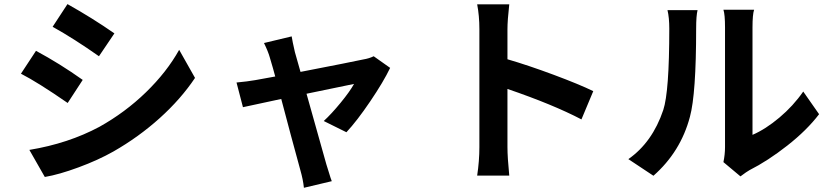

<svg xmlns="http://www.w3.org/2000/svg" viewBox="-20 -812 4040 935"><path d="M308.6 -792Q430.7 -723.6 537.1 -649.4L461.9 -538.1Q339.8 -624 236.3 -681.6ZM123 -82Q312.5 -113.3 463.9 -194.3Q589.8 -264.6 690.9 -362.8Q792 -460.9 852.5 -569.3L929.7 -432.6Q860.4 -329.1 757.8 -236.8Q655.3 -144.5 532.2 -74.2Q458 -32.2 362.8 2.9Q267.6 38.1 198.2 49.8ZM155.3 -564.5Q271.5 -502 382.8 -422.9L309.6 -310.5Q164.1 -411.1 82 -453.1Z M1667 -168 1556.6 -222.7Q1593.8 -256.8 1638.7 -311.5Q1683.6 -366.2 1704.1 -403.3Q1569.3 -376 1472.7 -355.5Q1557.6 -50.8 1569.3 -11.7Q1570.3 -9.8 1580.6 24.4Q1590.8 58.6 1595.7 70.3L1460 102.5Q1456.1 63.5 1442.4 15.6Q1396.5 -151.4 1349.6 -330.1Q1223.6 -303.7 1163.1 -290L1131.8 -410.2Q1184.6 -415 1223.6 -421.9Q1243.2 -424.8 1320.3 -439.5Q1311.5 -473.6 1293.9 -532.2Q1286.1 -560.5 1265.6 -602.5L1400.4 -634.8Q1403.3 -614.3 1416 -558.6L1443.4 -461.9Q1695.3 -510.7 1749 -522.5Q1778.3 -527.3 1799.8 -538.1L1879.9 -481.4Q1847.7 -414.1 1783.2 -318.8Q1718.8 -223.6 1667 -168Z M2869.1 -368.2 2811.5 -230.5Q2673.8 -302.7 2451.2 -378.9V-95.7Q2451.2 -46.9 2460 43H2303.7Q2314.5 -28.3 2314.5 -95.7V-669.9Q2314.5 -735.4 2303.7 -791H2460Q2451.2 -711.9 2451.2 -669.9V-523.4Q2551.8 -494.1 2676.3 -447.8Q2800.8 -401.4 2869.1 -368.2Z M3162.1 43.9 3040 -37.1Q3157.2 -119.1 3210 -276.4Q3239.3 -365.2 3239.3 -671.9Q3239.3 -726.6 3230.5 -762.7H3377Q3370.1 -735.4 3370.1 -672.9Q3370.1 -354.5 3339.8 -243.2Q3294.9 -73.2 3162.1 43.9ZM3585.9 46.9 3502.9 -22.5Q3510.7 -59.6 3510.7 -95.7V-678.7Q3510.7 -741.2 3502.9 -764.6H3652.3Q3644.5 -741.2 3644.5 -677.7V-155.3Q3708 -182.6 3775.4 -239.3Q3842.8 -295.9 3891.6 -366.2L3968.8 -255.9Q3909.2 -177.7 3814 -103Q3718.8 -28.3 3629.9 16.6Q3617.2 23.4 3585.9 46.9Z"/></svg>

Font: Nasu
Style: Bold
Weight: 700
Designer: Ryoko NISHIZUKA (kana &amp; ideographs); Paul D. Hunt (Latin, Greek &amp; Cyrillic); Wenlong ZHANG (bopomofo); Sandoll C
Version: Version 2014.1215